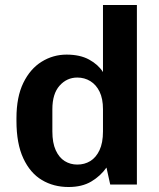

<svg xmlns="http://www.w3.org/2000/svg" viewBox="-20 -740 637 770"><path d="M255 10Q195 10 148 -18Q101 -46 73.5 -105Q46 -164 46 -255V-266Q46 -351 73.5 -407.5Q101 -464 147 -492.5Q193 -521 247 -521Q301 -521 337.5 -501Q374 -481 393 -451V-720H529V0H422L407 -68Q383 -34 346 -12Q309 10 255 10ZM290 -80Q319 -80 342 -94Q365 -108 379 -137.5Q393 -167 393 -213V-302Q393 -344 379.5 -372Q366 -400 342.5 -414.5Q319 -429 290 -429Q248 -429 219 -396.5Q190 -364 190 -302V-213Q190 -167 203.5 -137.5Q217 -108 239.5 -94Q262 -80 290 -80Z"/></svg>

Font: Chivo SemiBold
Style: Regular
Weight: 600
Designer: Hector Gatti
Foundry: Omnibus-Type
Version: Version 2.002